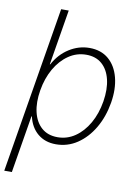

<svg xmlns="http://www.w3.org/2000/svg" viewBox="-112 -792 748 1059"><g transform="rotate(10 262.0 -262.0)"><path d="M242.7 11.2Q182.1 11.2 141.1 -22.9Q100.1 -57.1 86.4 -117.2H84L30.8 204.1H-11.7L142.6 -727.5H185.1L133.8 -417.5H136.2Q168 -477.1 221.2 -510.7Q274.4 -544.4 334.5 -544.4Q399.4 -544.4 441.7 -508.3Q483.9 -472.2 500.2 -409.4Q516.6 -346.7 503.4 -267.1Q489.7 -186.5 452.9 -123.8Q416 -61 362.1 -24.9Q308.1 11.2 242.7 11.2ZM245.1 -28.8Q298.3 -28.8 342.8 -59.1Q387.2 -89.4 418 -143.1Q448.7 -196.8 460.4 -267.1Q471.7 -337.4 458.7 -390.9Q445.8 -444.3 411.4 -474.4Q377 -504.4 323.7 -504.4Q269.5 -504.4 224.6 -473.6Q179.7 -442.9 148.9 -389.2Q118.2 -335.4 106.9 -267.1Q95.2 -198.2 107.9 -144.3Q120.6 -90.3 155.5 -59.6Q190.4 -28.8 245.1 -28.8Z"/></g></svg>

Font: Inter Display Extra Light
Style: Italic
Weight: 200
Italic angle: -9.39999°
Designer: Rasmus Andersson
Foundry: rsms
Version: Version 4.000;git-4fc901f